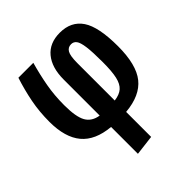

<svg xmlns="http://www.w3.org/2000/svg" viewBox="-206 -681 1037 1037"><g transform="rotate(-45 313.0 -162.5)"><path d="M367 13V204L252 218V13Q141 3 88.5 -60Q36 -123 36 -242Q36 -319 49.5 -388.5Q63 -458 86 -529H200Q180 -458 168 -391Q156 -324 156 -249Q156 -160 178 -121Q200 -82 252 -74V-349Q252 -440 294.5 -491.5Q337 -543 416 -543Q502 -543 544.5 -480Q587 -417 587 -269Q587 -128 534.5 -62.5Q482 3 367 13ZM468 -267Q468 -345 462.5 -385.5Q457 -426 445.5 -441Q434 -456 415 -456Q391 -456 379 -435.5Q367 -415 367 -359V-74Q407 -79 428.5 -98Q450 -117 459 -156.5Q468 -196 468 -267Z"/></g></svg>

Font: Fira Sans Extra Condensed Medium
Style: Regular
Weight: 500
Width: 1
Designer: Carrois Corporate & Edenspiekermann AG
Foundry: Carrois Corporate GbR & Edenspiekermann AG
Version: Version 4.203